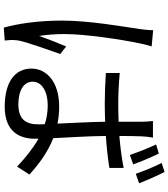

<svg xmlns="http://www.w3.org/2000/svg" viewBox="44 -908 911 1040"><g transform="rotate(90 500.0 -387.5)"><path d="M911 -823 862 -807C883 -769 905 -711 921 -667L972 -685C957 -725 930 -786 911 -823ZM811 -792 762 -777C781 -738 804 -678 819 -635L870 -653C856 -693 829 -756 811 -792ZM231 -753 143 -761C143 -739 140 -712 137 -689C125 -607 91 -416 91 -269C91 -133 109 -24 129 48L199 43C198 32 197 17 196 8C196 -4 197 -23 200 -37C211 -86 248 -189 272 -258L231 -290C214 -250 190 -189 174 -143C167 -192 164 -234 164 -283C164 -394 194 -593 214 -686C217 -704 225 -736 231 -753ZM725 -760H635C637 -742 639 -715 639 -698V-574C607 -573 576 -572 544 -572C486 -572 432 -575 375 -580V-505C434 -501 486 -499 543 -499C575 -499 607 -500 639 -501C640 -418 646 -320 649 -243C620 -249 589 -252 556 -252C425 -252 351 -185 351 -102C351 -12 424 43 558 43C693 43 731 -38 731 -120C731 -127 731 -133 731 -140C782 -111 832 -71 882 -24L925 -91C873 -138 809 -188 728 -220C724 -304 717 -404 716 -505C776 -509 834 -515 889 -524V-601C836 -591 777 -583 716 -578C716 -625 717 -672 718 -699C719 -719 721 -739 725 -760ZM422 -109C422 -158 475 -190 549 -190C585 -190 620 -185 652 -174C653 -161 653 -150 653 -140C653 -73 628 -31 544 -31C472 -31 422 -58 422 -109Z"/></g></svg>

Font: DAIFUKU Sans JP
Style: Regular
Weight: 400
Designer: Original font ‘Source Han Sans JP’ : Ryoko NISHIZUKA  (kana, bopomofo & ideographs); Paul D. Hunt (Latin, Greek & Cyrill
Foundry: Daifuku
Version: Version 1.001